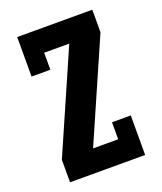

<svg xmlns="http://www.w3.org/2000/svg" viewBox="-136 -824 772 913"><g transform="rotate(-20 250.0 -367.5)"><path d="M60 0V-114L282 -621H155V-535H60V-735H440V-621L218 -114H345V-200H440V0Z"/></g></svg>

Font: Iosevka Slab Heavy
Style: Regular
Weight: 900
Monospace: yes
Designer: Belleve Invis
Foundry: Belleve Invis
Version: Version 11.1.0; ttfautohint (v1.8.3)